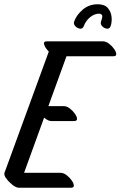

<svg xmlns="http://www.w3.org/2000/svg" viewBox="-32 -846 565 901"><path d="M316 -278H208Q194 -278 175 -294L81 -35H252Q266 -35 280 -24.5Q294 -14 304 0Q314 14 314.5 24.5Q315 35 301 35H57Q48 35 37.5 29Q27 23 18 14Q5 3 -4.5 -11Q-14 -25 -11 -35L197 -604Q181 -620 175.5 -636Q170 -652 188 -652H451Q465 -652 479 -641.5Q493 -631 503 -617Q513 -603 513.5 -592.5Q514 -582 500 -582H280L195 -348H267Q281 -348 295 -337.5Q309 -327 319 -313Q329 -299 329.5 -288.5Q330 -278 316 -278ZM442 -745Q452 -772 445.5 -777Q439 -782 434 -782Q411 -782 390.5 -765Q370 -748 361 -723Q356 -710 343.5 -711.5Q331 -713 321.5 -723Q312 -733 316 -745Q327 -776 356.5 -801Q386 -826 426 -826Q459 -826 474 -808.5Q489 -791 491.5 -767Q494 -743 487 -723Q482 -710 469.5 -711.5Q457 -713 447.5 -723Q438 -733 442 -745Z"/></svg>

Font: Story Script
Style: Regular
Weight: 400
Designer: Lana Roulhac, Ben Buysse
Version: Version 1.000; ttfautohint (v1.8.4.7-5d5b)